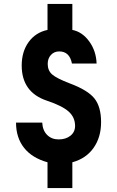

<svg xmlns="http://www.w3.org/2000/svg" viewBox="-20 -876 600 982"><path d="M223 86V-46Q144 -68 103 -120Q62 -172 62 -249H196Q198 -209 221 -186Q244 -163 280 -163Q317 -163 340.5 -182Q364 -201 364 -232Q364 -276 331 -305.5Q298 -335 220 -361Q91 -404 91 -541Q91 -612 126.5 -661Q162 -710 223 -723V-856H350V-723Q401 -713 436.5 -664Q472 -615 474 -551H348Q336 -613 283 -613Q257 -613 240.5 -595Q224 -577 224 -549Q224 -515 247 -495Q270 -475 338 -449Q429 -415 463 -372.5Q497 -330 497 -251Q497 -174 458.5 -119.5Q420 -65 350 -46V86Z"/></svg>

Font: Involve
Style: Bold
Weight: 700
Designer: Stefan Peev
Foundry: Context Ltd.
Version: Version 1.001